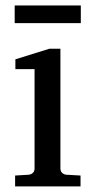

<svg xmlns="http://www.w3.org/2000/svg" viewBox="-20 -669 343 689"><path d="M34.2 0V-39.1L83 -42Q92.3 -43 98.1 -48.8Q104 -54.7 104 -64V-420.9H35.2V-456.1L157.2 -494.1H196.8V-64Q196.8 -54.7 202.9 -48.8Q209 -43 217.8 -42L269 -39.1V0ZM32.7 -585.9V-649.4H270V-585.9Z"/></svg>

Font: Charis SIL Afr
Style: Regular
Weight: 400
Foundry: SIL International
Version: Version 5.000